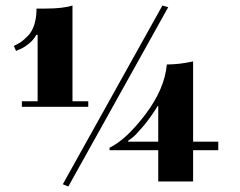

<svg xmlns="http://www.w3.org/2000/svg" viewBox="-20 -676 869 694"><path d="M116 -550H111Q102 -532 83.5 -517.5Q65 -503 52 -498L38 -492L30 -510Q45 -517 56 -524.5Q67 -532 81.5 -547Q96 -562 104 -587Q112 -612 112 -645H144Q207 -645 242 -656V-310H299V-290H59V-310H116ZM207 -10 567 -656 588 -650 227 -2ZM376 -133V-142Q436 -171 505.5 -262.5Q575 -354 583 -443Q628 -443 678 -454V-164H769V-133H678V-20H552V-133ZM443 -167V-164H552V-293H550Q525 -252 498.5 -220.5Q472 -189 458 -178Z"/></svg>

Font: Elsie Swash Caps Black
Style: Regular
Weight: 900
Designer: Alejandro Inler
Foundry: Alejandro Inler
Version: 1.001